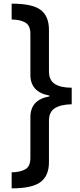

<svg xmlns="http://www.w3.org/2000/svg" viewBox="-20 -819 439 1055"><path d="M44 -799Q158 -799 203.5 -764.5Q249 -730 249 -655V-427Q249 -378 281.5 -357.5Q314 -337 374 -337V-246Q314 -245 281.5 -224.5Q249 -204 249 -156V72Q249 147 202.5 181.5Q156 216 44 216V128Q92 127 119.5 111Q147 95 147 49V-175Q147 -271 251 -289V-294Q147 -313 147 -408V-633Q147 -678 120 -694.5Q93 -711 44 -712Z"/></svg>

Font: Noto Sans Sinhala Condensed SemiBold
Style: Regular
Weight: 600
Width: 3
Designer: Jelle Bosma - Monotype Design Team
Foundry: Monotype Imaging Inc.
Version: Version 2.006; ttfautohint (v1.8.4.7-5d5b)